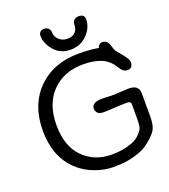

<svg xmlns="http://www.w3.org/2000/svg" viewBox="-173 -1109 1093 1241"><g transform="rotate(-20 373.5 -489.0)"><path d="M552.7 -951.2Q552.7 -893.6 506.8 -846.9Q460.9 -800.3 391.8 -800.3Q322.8 -800.3 280.5 -849.6Q238.3 -898.9 238.3 -951.2Q238.3 -967.8 248.3 -977.1Q258.3 -986.3 275.9 -986.3Q293.5 -986.3 305.2 -975.1Q316.9 -963.9 316.9 -940.7Q316.9 -917.5 339.4 -895.8Q361.8 -874 397.5 -874Q450.7 -874 465.8 -918.9Q469.7 -931.6 469.7 -947.5Q469.7 -963.4 481.7 -974.9Q493.7 -986.3 513.2 -986.3Q552.7 -986.3 552.7 -951.2ZM553.7 -431.2 655.8 -436.5Q714.8 -436.5 724.1 -398.4Q727.1 -386.2 727.1 -371.6V-218.8Q727.1 -156.7 709 -127.2Q690.9 -97.7 641.6 -59.1Q592.3 -18.1 490.2 0.5Q452.6 7.3 392.6 7.3Q332.5 7.3 265.6 -17.3Q198.7 -42 149.4 -89.4Q43 -191.4 43 -369.1Q43 -546.9 149.9 -653.1Q256.8 -759.3 431.2 -759.3Q509.8 -759.3 566.9 -748.5Q569.3 -761.7 578.9 -769.3Q588.4 -776.9 597.7 -776.9Q634.8 -776.9 646 -734.9Q653.3 -705.6 662.8 -693.4Q672.4 -681.2 678.2 -674.6Q684.1 -668 691.9 -658.2L707 -638.2Q729.5 -609.4 729.5 -591.1Q729.5 -572.8 720 -561.5Q710.4 -550.3 694.3 -550.3Q678.2 -550.3 665.3 -559.3Q652.3 -568.4 636.7 -593.8Q606.9 -643.1 555.9 -663.6Q504.9 -684.1 434.6 -684.1Q300.3 -684.1 219.2 -601.1Q138.2 -518.1 138.2 -372.8Q138.2 -227.5 215.3 -149.9Q292.5 -72.3 412.1 -72.3Q492.7 -72.3 556.2 -97.7Q584.5 -109.4 605.5 -129.4Q626.5 -149.4 634.5 -166.3Q642.6 -183.1 642.6 -239.3V-335Q642.6 -341.8 637.5 -347.9Q632.3 -354 619.1 -354Q568.4 -354 525.6 -350.8Q482.9 -347.7 454.6 -347.7Q426.3 -347.7 413.8 -359.9Q401.4 -372.1 401.4 -390.1Q401.4 -433.6 473.1 -433.6Q487.8 -433.6 498 -433.1L515.6 -432.1Q537.1 -431.2 553.7 -431.2Z"/></g></svg>

Font: Oldenburg
Style: Regular
Weight: 400
Designer: Nicole Fally
Foundry: Nicole Fally
Version: Version 1.001